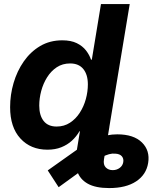

<svg xmlns="http://www.w3.org/2000/svg" viewBox="-20 -748 815 972"><path d="M532.7 204.1Q463.9 204.1 424.3 181.9Q384.8 159.7 371.3 119.6Q357.9 79.6 366.7 25.9L388.2 -105H533.7L506.3 59.1Q502 85.9 515.4 99.6Q528.8 113.3 550.8 113.3Q570.8 113.3 585.9 102.1Q601.1 90.8 604 72.8Q606.9 55.2 596.9 43.2Q586.9 31.2 563.5 29.8Q548.3 28.3 532 32.7Q515.6 37.1 494.1 48.3Q472.7 59.6 441.9 80.1L276.9 199.7L221.7 114.7L381.3 1.5Q421.9 -28.3 472.2 -48.1Q522.5 -67.9 573.7 -67.9Q656.7 -67.9 698.5 -26.9Q740.2 14.2 730 77.1Q720.2 136.7 668.9 170.4Q617.7 204.1 532.7 204.1ZM220.2 9.8Q135.3 9.8 83.3 -46.9Q31.2 -103.5 31.2 -205.6Q31.2 -268.1 48.8 -328.1Q66.4 -388.2 100.3 -437Q134.3 -485.8 183.3 -514.9Q232.4 -543.9 295.4 -543.9Q339.4 -543.9 368.7 -529.5Q397.9 -515.1 415.3 -492.7Q432.6 -470.2 440.9 -445.8H444.8L491.2 -727.5H636.7L516.1 0H373L387.7 -83.5H382.3Q366.7 -56.6 343.8 -35.6Q320.8 -14.6 290 -2.4Q259.3 9.8 220.2 9.8ZM266.6 -107.4Q304.7 -107.4 334.2 -126.7Q363.8 -146 384 -177.5Q404.3 -209 414.6 -246.6Q424.8 -284.2 424.8 -320.8Q424.8 -370.1 401.9 -398.4Q378.9 -426.8 335 -426.8Q296.4 -426.8 267.3 -407.5Q238.3 -388.2 218.5 -356.7Q198.7 -325.2 188.7 -287.6Q178.7 -250 178.7 -213.4Q178.7 -164.1 200.9 -135.7Q223.1 -107.4 266.6 -107.4Z"/></svg>

Font: Inter 20pt
Style: Bold Italic
Weight: 700
Italic angle: -9.3988°
Version: Version 4.001;git-66647c0bb